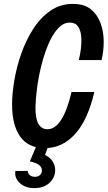

<svg xmlns="http://www.w3.org/2000/svg" viewBox="-20 -750 552 985"><path d="M210 10Q127 10 84.5 -48Q42 -106 42 -214Q42 -269 53.5 -337.5Q65 -406 89 -474.5Q113 -543 150 -601Q187 -659 238 -694.5Q289 -730 354 -730Q412 -730 446 -702.5Q480 -675 496 -631Q512 -587 512 -536.5Q512 -486 501 -442H384Q391 -467 395 -500Q399 -533 396.5 -563.5Q394 -594 380.5 -614Q367 -634 338 -634Q304 -634 276 -602.5Q248 -571 227 -520.5Q206 -470 191.5 -411.5Q177 -353 170 -297.5Q163 -242 162 -202Q160 -87 224 -87Q262 -87 293 -134Q324 -181 347 -278H464Q430 -133 364.5 -61.5Q299 10 210 10ZM156 215Q109 215 81 188.5Q53 162 59 127H123Q122 138 132 147.5Q142 157 159 157Q176 157 185.5 147.5Q195 138 195 125Q195 108 180.5 96.5Q166 85 133 78L171 -12H232L211 45Q235 56 249 76.5Q263 97 263 122Q263 161 234 188Q205 215 156 215Z"/></svg>

Font: Instrument Sans Condensed SemiBold Italic
Style: Regular
Weight: 600
Width: 3
Italic angle: -13°
Designer: Rodrigo Fuenzalida
Foundry: fragTYPE
Version: Version 1.000; ttfautohint (v1.8.4.7-5d5b);gftools[0.9.28]